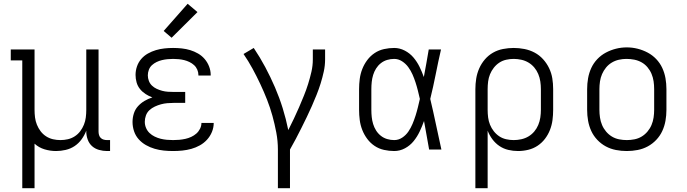

<svg xmlns="http://www.w3.org/2000/svg" viewBox="-20 -792 3640 1017"><path d="M98 205V-472H37V-530H163V-210Q163 -190 165.5 -170Q168 -150 175.5 -131.5Q183 -113 195 -97Q207 -81 224 -70Q241 -59 260.5 -54.5Q280 -50 300 -50Q320 -50 339.5 -54.5Q359 -59 376 -70Q393 -81 405 -97Q417 -113 424.5 -131.5Q432 -150 434.5 -170Q437 -190 437 -210V-530H502V-95Q502 -86 504.5 -77Q507 -68 513.5 -61.5Q520 -55 529 -52.5Q538 -50 547 -50H563V8H547Q526 8 504.5 2Q483 -4 467.5 -18Q452 -32 444.5 -53Q437 -74 437 -95V-100Q428 -76 412.5 -54.5Q397 -33 375.5 -18.5Q354 -4 328 2Q302 8 277 8Q246 8 216 -1Q186 -10 163 -31V205Z M897 8Q872 8 847.5 5.5Q823 3 799 -4Q775 -11 753 -23.5Q731 -36 714.5 -54.5Q698 -73 690 -97Q682 -121 682 -146Q682 -169 689 -191Q696 -213 711 -229.5Q726 -246 745.5 -257.5Q765 -269 787 -276Q768 -283 751 -294Q734 -305 721.5 -320.5Q709 -336 703.5 -355.5Q698 -375 698 -395Q698 -418 705.5 -440Q713 -462 728 -479.5Q743 -497 763.5 -508.5Q784 -520 806 -526.5Q828 -533 851 -535.5Q874 -538 897 -538Q920 -538 943 -535.5Q966 -533 987.5 -526.5Q1009 -520 1029 -508.5Q1049 -497 1064 -479.5Q1079 -462 1087.5 -440Q1096 -418 1096 -396Q1096 -395 1096 -394Q1096 -393 1096 -392H1031Q1031 -393 1031 -393.5Q1031 -394 1031 -394Q1031 -409 1025 -423Q1019 -437 1008 -447Q997 -457 983.5 -463.5Q970 -470 956 -473.5Q942 -477 927 -478.5Q912 -480 897 -480Q882 -480 867 -478.5Q852 -477 837.5 -473.5Q823 -470 809.5 -463.5Q796 -457 785 -447Q774 -437 768.5 -422.5Q763 -408 763 -393Q763 -378 768.5 -363.5Q774 -349 785 -338.5Q796 -328 810 -321.5Q824 -315 839 -311Q854 -307 869.5 -306Q885 -305 900 -305H961V-247H900Q883 -247 866 -245.5Q849 -244 832.5 -239.5Q816 -235 800 -227.5Q784 -220 771.5 -208.5Q759 -197 753 -180.5Q747 -164 747 -147Q747 -130 753.5 -114.5Q760 -99 772 -87.5Q784 -76 799.5 -68.5Q815 -61 831 -57Q847 -53 864 -51.5Q881 -50 897 -50Q914 -50 930 -51.5Q946 -53 962 -56.5Q978 -60 993 -67Q1008 -74 1020 -84.5Q1032 -95 1039.5 -110Q1047 -125 1047 -141Q1047 -141 1047 -141Q1047 -141 1047 -141H1112Q1112 -141 1112 -140.5Q1112 -140 1112 -140Q1112 -116 1102.5 -93Q1093 -70 1076.5 -52Q1060 -34 1038.5 -22Q1017 -10 993.5 -3.5Q970 3 946 5.5Q922 8 897 8ZM889 -592 847 -628 974 -772 1026 -728Z M1452 205V0Q1452 -45 1443.5 -90Q1435 -135 1423 -178.5Q1411 -222 1394.5 -264Q1378 -306 1358.5 -347.5Q1339 -389 1317.5 -428.5Q1296 -468 1270 -506L1324 -538Q1357 -489 1385 -436.5Q1413 -384 1436.5 -329.5Q1460 -275 1477.5 -218.5Q1495 -162 1507 -103Q1522 -133 1536.5 -163Q1551 -193 1564 -223.5Q1577 -254 1589.5 -284.5Q1602 -315 1612 -347Q1622 -379 1629.5 -411.5Q1637 -444 1637 -477V-530H1702V-477Q1702 -445 1695 -413Q1688 -381 1678.5 -350.5Q1669 -320 1657 -290Q1645 -260 1632 -230.5Q1619 -201 1605 -172Q1591 -143 1576.5 -114Q1562 -85 1547 -56.5Q1532 -28 1516 0V205Z M2068 8Q2041 8 2014 2Q1987 -4 1964.5 -19Q1942 -34 1925.5 -56Q1909 -78 1899 -103.5Q1889 -129 1885.5 -156Q1882 -183 1882 -210V-320Q1882 -347 1885.5 -374Q1889 -401 1899 -426.5Q1909 -452 1925.5 -474Q1942 -496 1964.5 -511Q1987 -526 2014 -532Q2041 -538 2068 -538Q2097 -538 2124 -524Q2151 -510 2170 -487.5Q2189 -465 2202 -438.5Q2215 -412 2225 -384Q2232 -421 2238.5 -457.5Q2245 -494 2251 -530H2316Q2301 -465 2288 -399Q2275 -333 2259 -268Q2275 -201 2289 -134Q2303 -67 2318 0H2253Q2246 -38 2239.5 -76Q2233 -114 2226 -151Q2216 -123 2203 -95.5Q2190 -68 2171 -44.5Q2152 -21 2125 -6.5Q2098 8 2068 8ZM2068 -50Q2091 -50 2110.5 -63Q2130 -76 2143 -95Q2156 -114 2165 -135.5Q2174 -157 2181 -179Q2188 -201 2193.5 -223.5Q2199 -246 2204 -268Q2199 -290 2193.5 -312Q2188 -334 2181 -355.5Q2174 -377 2165 -397.5Q2156 -418 2142.5 -436.5Q2129 -455 2109.5 -467.5Q2090 -480 2068 -480Q2049 -480 2030.5 -474.5Q2012 -469 1997 -457Q1982 -445 1972 -429Q1962 -413 1956.5 -395Q1951 -377 1949 -358Q1947 -339 1947 -320V-210Q1947 -191 1949 -172Q1951 -153 1956.5 -135Q1962 -117 1972 -101Q1982 -85 1997 -73Q2012 -61 2030.5 -55.5Q2049 -50 2068 -50Z M2498 205V-320Q2498 -348 2502.5 -376Q2507 -404 2518.5 -430Q2530 -456 2548.5 -477.5Q2567 -499 2591.5 -513Q2616 -527 2644.5 -532.5Q2673 -538 2701 -538Q2729 -538 2757.5 -532.5Q2786 -527 2811.5 -513.5Q2837 -500 2856.5 -478.5Q2876 -457 2888.5 -431Q2901 -405 2905.5 -377Q2910 -349 2910 -320V-210Q2910 -183 2906.5 -156Q2903 -129 2893 -103.5Q2883 -78 2866.5 -56.5Q2850 -35 2827.5 -20Q2805 -5 2778 1.5Q2751 8 2724 8Q2698 8 2672.5 2Q2647 -4 2625.5 -18.5Q2604 -33 2588 -54.5Q2572 -76 2563 -100V205ZM2701 -50Q2721 -50 2741.5 -54.5Q2762 -59 2779.5 -69.5Q2797 -80 2810 -95.5Q2823 -111 2831 -130Q2839 -149 2842 -169.5Q2845 -190 2845 -210V-320Q2845 -340 2842 -360.5Q2839 -381 2831 -400Q2823 -419 2810 -434.5Q2797 -450 2779.5 -460.5Q2762 -471 2741.5 -475.5Q2721 -480 2701 -480Q2681 -480 2661 -475.5Q2641 -471 2624.5 -460Q2608 -449 2595.5 -433Q2583 -417 2575.5 -398.5Q2568 -380 2565.5 -360Q2563 -340 2563 -320V-210Q2563 -190 2565.5 -170Q2568 -150 2575.5 -131.5Q2583 -113 2595.5 -97Q2608 -81 2624.5 -70Q2641 -59 2661 -54.5Q2681 -50 2701 -50Z M3300 8Q3271 8 3242.5 2.5Q3214 -3 3189 -16.5Q3164 -30 3144 -51Q3124 -72 3112 -98Q3100 -124 3095 -152.5Q3090 -181 3090 -210V-320Q3090 -349 3095 -377.5Q3100 -406 3112 -432Q3124 -458 3144 -479Q3164 -500 3189.5 -513.5Q3215 -527 3243 -534Q3271 -541 3300 -541Q3329 -541 3357 -534Q3385 -527 3410.5 -513.5Q3436 -500 3456 -479Q3476 -458 3488 -432Q3500 -406 3505 -377.5Q3510 -349 3510 -320V-210Q3510 -181 3505 -152.5Q3500 -124 3488 -98Q3476 -72 3456 -51Q3436 -30 3411 -16.5Q3386 -3 3357.5 2.5Q3329 8 3300 8ZM3300 -50Q3320 -50 3340.5 -54Q3361 -58 3378.5 -68.5Q3396 -79 3409.5 -95Q3423 -111 3431 -130Q3439 -149 3442 -169.5Q3445 -190 3445 -210V-320Q3445 -341 3442 -361.5Q3439 -382 3431 -401Q3423 -420 3409.5 -436Q3396 -452 3378 -462Q3360 -472 3339.5 -476Q3319 -480 3298 -480Q3278 -480 3258 -475.5Q3238 -471 3220.5 -460.5Q3203 -450 3190 -434Q3177 -418 3169 -399.5Q3161 -381 3158 -360.5Q3155 -340 3155 -320V-210Q3155 -190 3158 -169.5Q3161 -149 3169 -130Q3177 -111 3190.5 -95Q3204 -79 3221.5 -68.5Q3239 -58 3259.5 -54Q3280 -50 3300 -50Z"/></svg>

Font: Iosevka Curly Slab LtEx
Style: Regular
Weight: 300
Width: 7
Monospace: yes
Designer: Belleve Invis
Foundry: Belleve Invis
Version: Version 11.1.0; ttfautohint (v1.8.3)